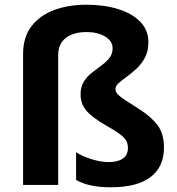

<svg xmlns="http://www.w3.org/2000/svg" viewBox="-20 -785 751 815"><path d="M610 -606Q610 -569 596 -542Q582 -515 561 -495Q540 -475 519 -460Q498 -445 484 -432.5Q470 -420 470 -407Q470 -395 480 -384.5Q490 -374 512.5 -359.5Q535 -345 572 -321Q621 -290 648.5 -254Q676 -218 676 -159Q676 -76 618.5 -33Q561 10 451 10Q403 10 367.5 2.5Q332 -5 303 -21V-139Q326 -123 366.5 -110Q407 -97 441 -97Q480 -97 501.5 -112Q523 -127 523 -157Q523 -175 516 -187.5Q509 -200 489.5 -215Q470 -230 431 -252Q370 -287 346 -316Q322 -345 322 -385Q322 -416 335.5 -438Q349 -460 369.5 -476Q390 -492 410.5 -507Q431 -522 444.5 -539Q458 -556 458 -580Q458 -611 426 -630Q394 -649 347 -649Q312 -649 285 -638.5Q258 -628 242.5 -606.5Q227 -585 227 -551V0H78V-556Q78 -627 113.5 -673.5Q149 -720 210 -742.5Q271 -765 347 -765Q422 -765 481.5 -746.5Q541 -728 575.5 -692.5Q610 -657 610 -606Z"/></svg>

Font: Noto Naskh Arabic
Style: Regular
Weight: 400
Designer: Monotype Design Team, David Williams, Mohamad Dakak and Nizar Qandah
Foundry: Monotype Imaging Inc.
Version: Version 2.013